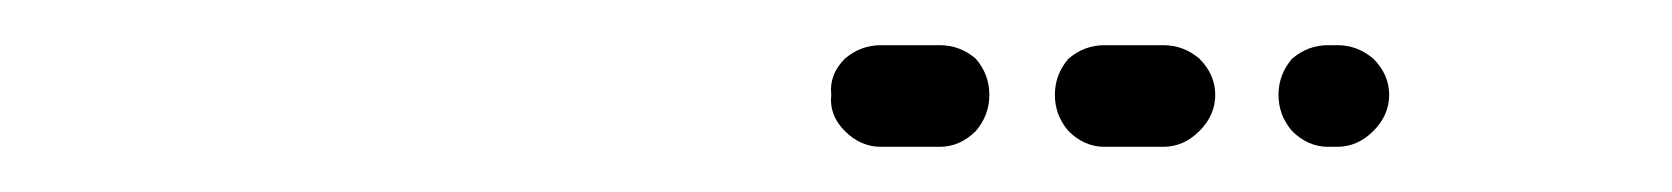

<svg xmlns="http://www.w3.org/2000/svg" viewBox="-20 -583 740 85"><path d="M348 -541Q347 -550 354 -557Q361 -563 370 -563H396Q405 -563 412 -557Q418 -550 418 -541Q418 -532 412 -525Q405 -518 396 -518H370Q361 -518 354 -525Q347 -532 348 -541ZM518 -541Q518 -550 511 -557Q504 -563 495 -563H469Q460 -563 453 -557Q447 -550 447 -541Q447 -532 453 -525Q460 -518 469 -518H495Q504 -518 511 -525Q518 -532 518 -541ZM595 -541Q595 -550 588 -557Q581 -563 572 -563H568Q559 -563 552 -557Q546 -550 546 -541Q546 -532 552 -525Q559 -518 568 -518H572Q581 -518 588 -525Q595 -532 595 -541Z"/></svg>

Font: FRB American Cursive Guidelines Arrows Dashed Extrabold
Style: Bold Italic
Weight: 800
Italic angle: -25°
Version: Version 2.0;Modular Font Editor K font №1